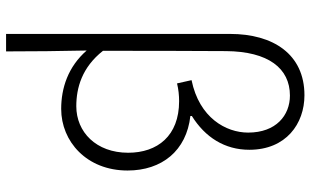

<svg xmlns="http://www.w3.org/2000/svg" viewBox="-220 -628 1047 648"><g transform="rotate(90 304.0 -304.5)"><path d="M95 199H154C154 105 153 20 151 -73C206 -10 278 13 348 13C458 13 556 -73 556 -211C556 -327 489 -410 372 -423V-428C444 -473 486 -539 486 -622C486 -746 398 -808 302 -808C163 -808 95 -702 95 -557ZM339 -38C277 -38 208 -57 152 -128C152 -268 152 -404 153 -543C154 -686 211 -759 303 -759C370 -759 428 -712 428 -618C428 -543 378 -453 251 -427L262 -378C282 -383 303 -385 322 -385C439 -385 496 -312 496 -213C496 -105 426 -38 339 -38Z"/></g></svg>

Font: GenYoGothic2 TW L
Style: Regular
Weight: 300
Version: Version 2.100;PS 2.1;hotconv 16.6.51;makeotf.lib2.5.65220 DE